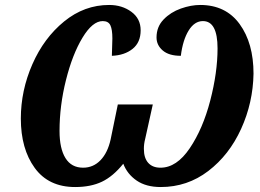

<svg xmlns="http://www.w3.org/2000/svg" viewBox="-20 -744 1048 774"><path d="M64 -266Q64 -379 110.5 -485Q157 -591 238.5 -657.5Q320 -724 420 -724Q472 -724 509.5 -696.5Q547 -669 547 -622Q547 -573 514.5 -547Q482 -521 431 -519Q433 -571 433 -589Q433 -625 425 -642Q417 -659 394 -659Q353 -659 312.5 -592Q272 -525 246 -421.5Q220 -318 220 -216Q220 -145 244 -106.5Q268 -68 315 -68Q356 -68 385 -98Q414 -128 426 -182L455 -323H596L565 -183Q560 -164 560 -144Q560 -107 577.5 -87.5Q595 -68 627 -68Q692 -68 745 -146.5Q798 -225 827.5 -338.5Q857 -452 857 -549Q857 -659 798 -659Q764 -659 740.5 -621Q717 -583 709 -519Q661 -519 636 -540.5Q611 -562 611 -593Q611 -636 639.5 -665.5Q668 -695 709 -709.5Q750 -724 787 -724Q890 -724 946 -647Q1002 -570 1002 -447Q1000 -330 952 -224.5Q904 -119 819.5 -54.5Q735 10 628 10Q569 10 531 -16Q493 -42 477 -84Q436 -33 391 -11.5Q346 10 283 10Q176 10 120 -67Q64 -144 64 -266Z"/></svg>

Font: Noto Serif CondExtraBold
Style: Italic
Weight: 800
Width: 3
Italic angle: -12°
Designer: Monotype Design Team
Foundry: Monotype Imaging Inc.
Version: Version 1.001